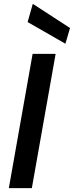

<svg xmlns="http://www.w3.org/2000/svg" viewBox="-20 -981 385 1001"><path d="M26 0 150 -700H270L146 0ZM321 -753 124 -866 151 -961 345 -835Z"/></svg>

Font: DM Sans 16pt SemiBold
Style: Italic
Weight: 600
Italic angle: -10°
Version: Version 4.004;gftools[0.9.30]